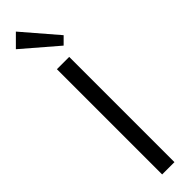

<svg xmlns="http://www.w3.org/2000/svg" viewBox="-380 -1079 1045 1045"><g transform="rotate(-45 142.5 -556.5)"><path d="M189.9 -810.1V0H95.2V-810.1ZM82 -1112.8 252 -915 211.9 -875 14.2 -1044.9Z"/></g></svg>

Font: Sinkin Sans 400 Regular
Style: Regular
Weight: 400
Designer: Keith Bates
Foundry: K-Type
Version: Sinkin Sans (version 1.0)  by Keith Bates   •   © 2014   www